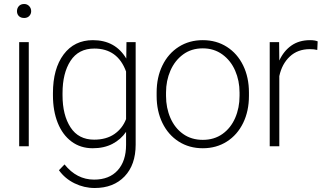

<svg xmlns="http://www.w3.org/2000/svg" viewBox="-20 -732 1616 961"><path d="M101 -712Q116 -712 126 -701.5Q136 -691 136 -676Q136 -662 126.5 -652Q117 -642 101 -642Q84 -642 74.5 -651.5Q65 -661 65 -676Q65 -691 74.5 -701.5Q84 -712 101 -712ZM76 -521H124V0H76Z M445 -531Q557 -531 612 -439L613 -521H659V-8Q659 93 603.5 151Q548 209 454 209Q401 209 353 185.5Q305 162 275 120L303 91Q364 167 451 167Q527 167 569 120.5Q611 74 611 -7V-72Q585 -34 543 -12Q501 10 444 10Q383 10 338 -23.5Q293 -57 269 -117Q245 -177 245 -255V-266Q245 -388 298.5 -459.5Q352 -531 445 -531ZM451 -33Q512 -33 552.5 -61Q593 -89 611 -136V-374Q569 -489 452 -489Q373 -489 333 -427.5Q293 -366 293 -266V-255Q293 -156 333 -94.5Q373 -33 451 -33Z M995 -531Q1063 -531 1115.5 -497.5Q1168 -464 1197 -404.5Q1226 -345 1226 -269V-252Q1226 -176 1197 -116.5Q1168 -57 1115.5 -23.5Q1063 10 995 10Q927 10 874.5 -23.5Q822 -57 793 -116.5Q764 -176 764 -252V-269Q764 -345 793 -404.5Q822 -464 874.5 -497.5Q927 -531 995 -531ZM995 -32Q1052 -32 1093.5 -61.5Q1135 -91 1157 -141.5Q1179 -192 1179 -252V-269Q1179 -328 1157 -378.5Q1135 -429 1093 -459.5Q1051 -490 995 -490Q938 -490 896.5 -459.5Q855 -429 833 -378.5Q811 -328 811 -269V-252Q811 -192 833 -141.5Q855 -91 896.5 -61.5Q938 -32 995 -32Z M1330 -521H1377L1378 -429Q1400 -477 1438.5 -504Q1477 -531 1532 -531Q1556 -531 1570 -525L1568 -482Q1552 -486 1531 -486Q1470 -486 1430.5 -449Q1391 -412 1378 -351V0H1330Z"/></svg>

Font: Freesentation 2 ExtraLight
Style: Regular
Weight: 260
Designer: glyphs from Roboto by Christian Robertson / Hangul glyphs from Noto Sans CJK(Source Han Sans) by Jang Soo-young and Kang
Foundry: PT&
Version: Version 2.001